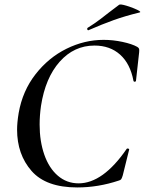

<svg xmlns="http://www.w3.org/2000/svg" viewBox="-20 -811 636 843"><path d="M55 -242Q55 -273 62 -315Q79 -412 136 -485Q193 -558 272 -597Q351 -636 435 -636Q476 -636 518 -627Q560 -618 583 -605Q589 -601 590.5 -597Q592 -593 591 -582L577 -456Q576 -452 571.5 -452Q567 -452 566 -456Q552 -531 507.5 -571Q463 -611 395 -611Q305 -611 242 -540Q179 -469 160 -346Q154 -304 154 -264Q154 -191 174.5 -132Q195 -73 234 -39.5Q273 -6 325 -6Q432 -6 536 -157Q537 -159 540 -159Q543 -159 545.5 -157.5Q548 -156 547 -154L519 -41Q515 -28 512 -24Q509 -20 501 -18Q411 12 319 12Q182 12 118.5 -60.5Q55 -133 55 -242ZM368 -678Q364 -678 363 -682.5Q362 -687 365 -689Q393 -706 422 -728Q451 -750 458 -756Q473 -768 503 -790Q508 -794 535 -786Q562 -778 582.5 -768Q603 -758 592 -756Q530 -741 478.5 -722.5Q427 -704 370 -679Z"/></svg>

Font: Cormorant Infant SemiBold
Style: Italic
Weight: 600
Italic angle: -10°
Designer: Christian Thalmann (Catharsis Fonts)
Foundry: Catharsis Fonts
Version: Version 4.000